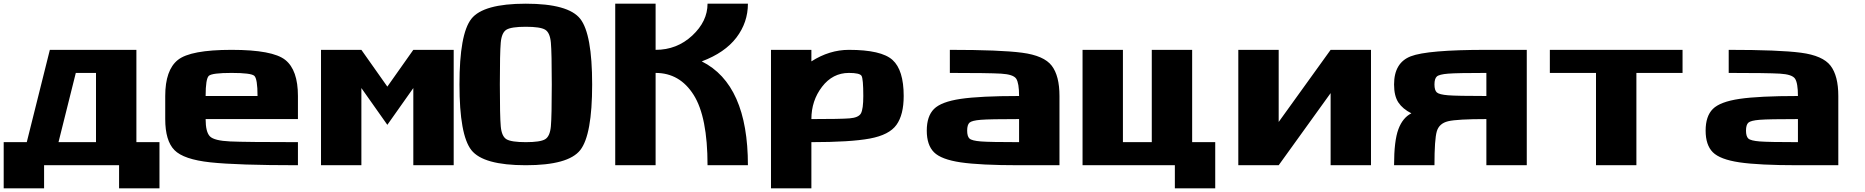

<svg xmlns="http://www.w3.org/2000/svg" viewBox="-20 -895 10102 1040"><path d="M500 -125V-500H390.6L296.9 -125ZM125 -125 250 -625H718.8V-125H843.8V125H625V0H218.8V125H0V-125Z M1375 -375Q1375 -468.8 1357.4 -484.4Q1339.8 -500 1234.4 -500Q1128.9 -500 1111.3 -484.4Q1093.8 -468.8 1093.8 -375ZM875 -250V-375Q875 -515.6 943.4 -570.3Q1011.7 -625 1234.4 -625Q1457 -625 1525.4 -570.3Q1593.8 -515.6 1593.8 -375V-250H1093.8Q1093.8 -179.7 1117.2 -156.2Q1140.6 -132.8 1226.6 -128.9Q1312.5 -125 1593.8 -125V0Q1265.6 0 1120.1 -15.6Q974.6 -31.2 924.8 -82Q875 -132.8 875 -250Z M1937.5 -625 2078.1 -425.8 2218.8 -625H2437.5V0H2218.8V-418L2078.1 -218.8L1937.5 -418V0H1718.8V-625Z M2968.8 -437.5Q2968.8 -609.4 2963.9 -664.1Q2959 -718.8 2932.6 -734.4Q2906.2 -750 2828.1 -750Q2750 -750 2723.6 -734.4Q2697.3 -718.8 2692.4 -664.1Q2687.5 -609.4 2687.5 -437.5Q2687.5 -265.6 2692.4 -210.9Q2697.3 -156.2 2723.6 -140.6Q2750 -125 2828.1 -125Q2906.2 -125 2932.6 -140.6Q2959 -156.2 2963.9 -210.9Q2968.8 -265.6 2968.8 -437.5ZM3187.5 -437.5Q3187.5 -164.1 3123 -82Q3058.6 0 2828.1 0Q2597.7 0 2533.2 -82Q2468.8 -164.1 2468.8 -437.5Q2468.8 -710.9 2533.2 -793Q2597.7 -875 2828.1 -875Q3058.6 -875 3123 -793Q3187.5 -710.9 3187.5 -437.5Z M4031.2 0H3812.5Q3812.5 -261.7 3737.3 -380.9Q3662.1 -500 3531.2 -500V0H3312.5V-875H3531.2V-625Q3646.5 -625 3729.5 -702.1Q3812.5 -779.3 3812.5 -875H4031.2Q4031.2 -773.4 3968.8 -691.4Q3906.2 -609.4 3781.2 -562.5Q4031.2 -437.5 4031.2 0Z M4656.2 -375Q4656.2 -468.8 4646.5 -484.4Q4636.7 -500 4578.1 -500Q4490.2 -500 4432.6 -424.8Q4375 -349.6 4375 -250Q4533.2 -250 4582 -253.9Q4630.9 -257.8 4643.6 -281.2Q4656.2 -304.7 4656.2 -375ZM4375 -625V-562.5Q4472.7 -625 4578.1 -625Q4753.9 -625 4814.5 -570.3Q4875 -515.6 4875 -375Q4875 -273.4 4835.9 -218.8Q4796.9 -164.1 4691.4 -144.5Q4585.9 -125 4375 -125V125H4156.2V-625Z M5500 -125V-250Q5341.8 -250 5293 -246.1Q5244.1 -242.2 5231.4 -230.5Q5218.8 -218.8 5218.8 -187.5Q5218.8 -156.2 5231.4 -144.5Q5244.1 -132.8 5293 -128.9Q5341.8 -125 5500 -125ZM5718.8 -375V0H5500Q5289.1 0 5183.6 -15.6Q5078.1 -31.2 5039.1 -70.3Q5000 -109.4 5000 -187.5Q5000 -265.6 5039.1 -304.7Q5078.1 -343.8 5183.6 -359.4Q5289.1 -375 5500 -375Q5500 -445.3 5484.4 -468.8Q5468.8 -492.2 5402.3 -496.1Q5335.9 -500 5125 -500V-625Q5398.4 -625 5516.6 -609.4Q5634.8 -593.8 5676.8 -539.1Q5718.8 -484.4 5718.8 -375Z M6062.5 -625V-125H6218.8V-625H6437.5V-125H6562.5V125H6343.8V0H5843.8V-625Z M6687.5 0V-625H6906.2V-234.4L7187.5 -625H7406.2V0H7187.5V-390.6L6906.2 0Z M7531.2 -437.5Q7531.2 -554.7 7621.1 -589.8Q7710.9 -625 8031.2 -625H8250V0H8031.2V-250Q7873 -250 7824.2 -238.3Q7775.4 -226.6 7762.7 -183.6Q7750 -140.6 7750 0H7531.2Q7531.2 -132.8 7554.7 -195.3Q7578.1 -257.8 7625 -281.2Q7578.1 -304.7 7554.7 -339.8Q7531.2 -375 7531.2 -437.5ZM8031.2 -500Q7873 -500 7824.2 -496.1Q7775.4 -492.2 7762.7 -480.5Q7750 -468.8 7750 -437.5Q7750 -406.2 7762.7 -394.5Q7775.4 -382.8 7824.2 -378.9Q7873 -375 8031.2 -375Z M9093.8 -625V-500H8843.8V0H8625V-500H8375V-625Z M9718.8 -125V-250Q9560.5 -250 9511.7 -246.1Q9462.9 -242.2 9450.2 -230.5Q9437.5 -218.8 9437.5 -187.5Q9437.5 -156.2 9450.2 -144.5Q9462.9 -132.8 9511.7 -128.9Q9560.5 -125 9718.8 -125ZM9937.5 -375V0H9718.8Q9507.8 0 9402.3 -15.6Q9296.9 -31.2 9257.8 -70.3Q9218.8 -109.4 9218.8 -187.5Q9218.8 -265.6 9257.8 -304.7Q9296.9 -343.8 9402.3 -359.4Q9507.8 -375 9718.8 -375Q9718.8 -445.3 9703.1 -468.8Q9687.5 -492.2 9621.1 -496.1Q9554.7 -500 9343.8 -500V-625Q9617.2 -625 9735.4 -609.4Q9853.5 -593.8 9895.5 -539.1Q9937.5 -484.4 9937.5 -375Z"/></svg>

Font: CraftyPE
Style: Regular
Weight: 400
Designer: Erek Butcher
Foundry: Haunted Coop
Version: Version 0.018;April 4, 2024;FontCreator 15.0.0.2962 64-bit